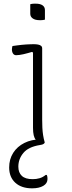

<svg xmlns="http://www.w3.org/2000/svg" viewBox="-20 -777 390 1047"><path d="M160 -80Q160 -115 160 -156Q160 -197 160 -241Q160 -285 160 -328.5Q160 -372 160 -413.5Q160 -455 160 -490L155 -494Q144 -491 132 -487.5Q120 -484 108.5 -481.5Q97 -479 87 -477.5Q77 -476 68 -476Q57 -476 51 -485Q45 -494 45 -508Q45 -513 46 -517.5Q47 -522 48 -526Q61 -528 73.5 -529.5Q86 -531 98.5 -532.5Q111 -534 122.5 -534.5Q134 -535 144 -535.5Q154 -536 163 -536Q177 -536 187.5 -534Q198 -532 204 -527Q210 -522 210 -513Q210 -468 210 -418.5Q210 -369 210 -318.5Q210 -268 210 -218.5Q210 -169 210 -124Q210 -101 211 -80.5Q212 -60 215 -40.5Q218 -21 224 0Q220 1 216.5 1.5Q213 2 209 2Q191 2 175.5 -14.5Q160 -31 160 -80ZM202 -17Q208 -17 213 -13Q218 -9 224 0Q223 4 217.5 8Q212 12 197 14Q135 24 107.5 57Q80 90 80 132Q80 164 99 182Q118 200 158 200Q178 200 195.5 195Q213 190 229 177H235Q237 180 237.5 183.5Q238 187 238.5 190.5Q239 194 239 199Q239 223 216 236.5Q193 250 155 250Q97 250 63.5 219.5Q30 189 30 136Q30 91 52 56.5Q74 22 113 2.5Q152 -17 202 -17ZM145 -754Q148 -755 151.5 -755.5Q155 -756 158.5 -756.5Q162 -757 166.5 -757Q171 -757 175 -757Q199 -757 212 -748Q225 -739 225 -722V-670Q222 -669 218.5 -668.5Q215 -668 211.5 -667.5Q208 -667 204 -667Q200 -667 195 -667Q172 -667 158.5 -676.5Q145 -686 145 -702Z"/></svg>

Font: Recursive Casual Light
Style: Regular
Weight: 300
Version: Version 1.047